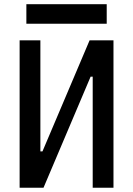

<svg xmlns="http://www.w3.org/2000/svg" viewBox="-20 -883 626 903"><path d="M129.9 0V-170.9H179.7L401.4 -693.4H435.5V-522.5H406.2L184.6 0ZM72.3 0V-693.4H169.9V0ZM416 0V-693.4H513.7V0ZM104 -771.5V-863.3H481.9V-771.5Z"/></svg>

Font: Cascadia Code
Style: Regular
Weight: 400
Designer: Aaron Bell
Foundry: Saja Typeworks
Version: Version 2404.023